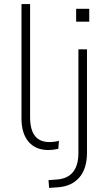

<svg xmlns="http://www.w3.org/2000/svg" viewBox="-20 -725 530 938"><path d="M217 8Q154 8 119.5 -32.5Q85 -73 85 -146V-705H127V-153Q127 -31 221 -31Q246 -31 268 -37L265 2Q238 8 217 8ZM352 -619V-682H416V-619ZM220 193 217 155 258 152Q363 144 363 22V-484H405V21Q405 98 368 141.5Q331 185 263 190Z"/></svg>

Font: Nunito Sans ExtraLight
Style: Regular
Weight: 200
Designer: Vernon Adams
Foundry: Vernon Adams
Version: Version 3.006; ttfautohint (v1.8.3)